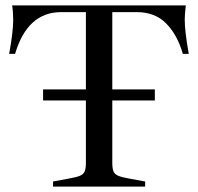

<svg xmlns="http://www.w3.org/2000/svg" viewBox="-20 -693 736 713"><path d="M666 -621Q666 -576 681 -493H659Q639 -563 597.5 -605.5Q556 -648 488 -648H397V-361H555V-320H397V-89Q397 -67 401.5 -56.5Q406 -46 418.5 -40.5Q431 -35 459 -30L519 -19V0H177V-19L236 -30Q265 -35 277.5 -40.5Q290 -46 294.5 -56.5Q299 -67 299 -89V-320H140V-361H299V-648H207Q82 -648 36 -493H14Q29 -575 29 -619Q29 -649 25 -673H670Q666 -637 666 -621Z"/></svg>

Font: Ibarra Real Nova
Style: Regular
Weight: 400
Designer: Jose Maria Ribagorda & Octavio Pardo
Foundry: Jose Maria Ribagorda
Version: Version 1.014